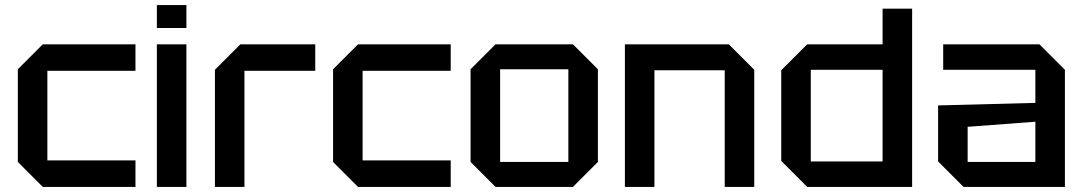

<svg xmlns="http://www.w3.org/2000/svg" viewBox="-20 -734 4258 754"><path d="M50 -98V-462L148 -560H512V-456H166V-104H512V0H148Z M596 0V-560H712V0ZM596 -624V-714H712V-624Z M824 0V-460L924 -560H1218V-456H940V0Z M1288 -98V-462L1386 -560H1750V-456H1404V-104H1750V0H1386Z M1828 -98V-462L1926 -560H2230L2328 -462V-98L2230 0H1926ZM1944 -98H2212V-462H1944Z M2434 0V-560H2842L2942 -460V0H2826V-458H2550V0Z M3562 -700V0H3150L3048 -102V-458L3150 -560H3446V-700ZM3164 -100H3446V-460H3164Z M3664 -100V-320L4046 -330V-460H3684V-560H4062L4162 -460V0H3764ZM3780 -236V-98H4046V-256Z"/></svg>

Font: Tektur Medium
Style: Regular
Weight: 500
Designer: Adam Jagosz
Foundry: Adam Jagosz
Version: Version 1.005;gftools[0.9.30]